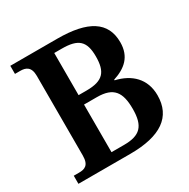

<svg xmlns="http://www.w3.org/2000/svg" viewBox="-161 -860 988 1006"><g transform="rotate(-30 333.0 -357.0)"><path d="M31 0H345C529 0 622 -65 622 -195C622 -295 558 -354 466 -375V-379C540 -403 592 -445 592 -533C592 -657 500 -714 315 -714H31V-665H63C96 -665 125 -654 125 -599V-117C125 -58 97 -49 63 -49H31ZM312 -402H264V-657H310C408 -657 444 -626 444 -533C444 -440 413 -402 312 -402ZM340 -57H264V-345H342C443 -345 474 -298 474 -198C474 -94 437 -57 340 -57Z"/></g></svg>

Font: Noto Serif Oriya SemiBold
Style: Regular
Weight: 600
Designer: David Williams
Foundry: Google LLC, David Williams
Version: Version 1.051